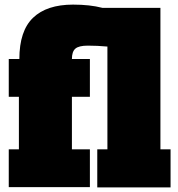

<svg xmlns="http://www.w3.org/2000/svg" viewBox="-20 -812 774 833"><path d="M720 -164V1H402V-164H446V-610Q402 -614 361 -614Q322 -614 307 -601Q292 -588 292 -556H370V-392H292V-164H370V0H18V-164H62V-392H18V-556H64Q64 -678 123.5 -735Q183 -792 297 -792Q370 -792 424 -778H676V-164Z"/></svg>

Font: Alfa Slab One
Style: Regular
Weight: 400
Designer: JM Sole
Foundry: JM Sole
Version: Version 2.000